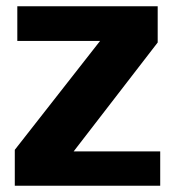

<svg xmlns="http://www.w3.org/2000/svg" viewBox="-20 -590 555 610"><path d="M214 -109 481 -455V-570H35V-460H298L27 -114V0H489V-109Z"/></svg>

Font: FilmFarsi Display
Style: Regular
Weight: 400
Designer: Borna Izadpanah
Foundry: Borna Izadpanah
Version: Version 1.000;PS 001.000;hotconv 1.0.88;makeotf.lib2.5.64775